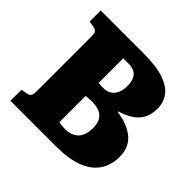

<svg xmlns="http://www.w3.org/2000/svg" viewBox="-172 -878 1054 1054"><g transform="rotate(45 355.0 -350.5)"><path d="M41 0V-86L75 -92Q94 -96 100 -105.5Q106 -115 106 -144V-562Q106 -588 99.5 -597.5Q93 -607 73 -610L41 -615V-701H374Q474 -701 532.5 -680.5Q591 -660 617 -624Q643 -588 643 -540Q643 -493 624 -460.5Q605 -428 572.5 -408.5Q540 -389 502 -378V-373Q584 -362 633.5 -321.5Q683 -281 683 -205Q683 -142 651.5 -95.5Q620 -49 556.5 -24.5Q493 0 395 0ZM363 -102Q397 -102 420.5 -115Q444 -128 456 -153Q468 -178 468 -214Q468 -251 455 -273Q442 -295 418 -304.5Q394 -314 360 -314Q334 -314 314 -310V-107Q326 -104 337.5 -103Q349 -102 363 -102ZM352 -410Q379 -410 398 -422Q417 -434 427.5 -456.5Q438 -479 438 -511Q438 -540 430 -560.5Q422 -581 403 -592Q384 -603 352 -603H314V-412Q322 -411 331 -410.5Q340 -410 352 -410Z"/></g></svg>

Font: Literata ExtraBold
Style: Regular
Weight: 800
Designer: Latin by Veronika Burian and Jose Scaglione. Greek by Irene Vlachou. Cyrillic by Vera Evstafieva.
Foundry: TypeTogether
Version: Version 3.103;gftools[0.9.29]